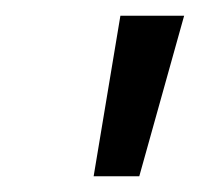

<svg xmlns="http://www.w3.org/2000/svg" viewBox="-20 -775 254 244"><path d="M99 -551 133 -755H214L157 -551Z"/></svg>

Font: DM Sans Italic
Style: Regular
Weight: 400
Italic angle: -10°
Designer: Colophon Foundry, Jonny Pinhorn
Foundry: Colophon Foundry
Version: Version 4.004; ttfautohint (v1.8.4.7-5d5b)